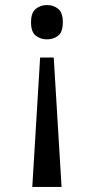

<svg xmlns="http://www.w3.org/2000/svg" viewBox="-20 -561 372 761"><path d="M193 -333 224 180H108L139 -333ZM166 -541Q192 -541 210.5 -526Q229 -511 229 -473Q229 -434 210.5 -419.5Q192 -405 166 -405Q141 -405 122 -419.5Q103 -434 103 -473Q103 -511 122 -526Q141 -541 166 -541Z"/></svg>

Font: Noto Serif Myanmar
Style: Regular
Weight: 400
Designer: Ben Mitchell and the Monotype Design Team
Foundry: Monotype Imaging Inc.
Version: Version 2.106